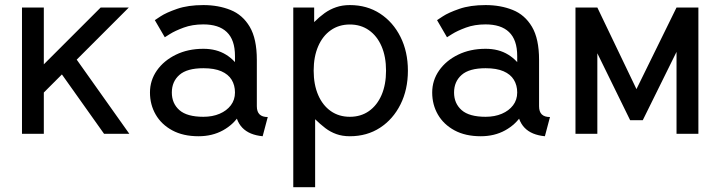

<svg xmlns="http://www.w3.org/2000/svg" viewBox="-20 -538 2896 772"><path d="M203.6 -274.4 398.4 0H500L256.8 -342.8ZM156.2 -166 498 -507.8Q487.3 -507.8 472.4 -507.8Q457.5 -507.8 441.4 -507.8Q425.3 -507.8 410.6 -507.8Q396 -507.8 384.8 -507.8L156.2 -279.3V-507.8H68.4V0H156.2Z M778.3 9.8Q833.5 9.8 876.5 -13.9Q919.4 -37.6 944.1 -77.4Q968.8 -117.2 968.8 -166Q968.8 -214.8 948 -254.6Q927.2 -294.4 888.9 -318.1Q850.6 -341.8 797.9 -341.8Q735.8 -341.8 687.3 -318.1Q638.7 -294.4 610.8 -254.6Q583 -214.8 583 -166Q583 -117.2 606 -77.4Q628.9 -37.6 672.6 -13.9Q716.3 9.8 778.3 9.8ZM924.8 -166Q924.8 -136.7 908.2 -114.7Q891.6 -92.8 863 -80.6Q834.5 -68.4 797.9 -68.4Q731.9 -68.4 701.4 -95.2Q670.9 -122.1 670.9 -166Q670.9 -210 701.4 -236.8Q731.9 -263.7 797.9 -263.7Q841.8 -263.7 869.9 -251.5Q897.9 -239.3 911.4 -217.3Q924.8 -195.3 924.8 -166ZM1012.7 -110.8V-296.9Q1012.7 -382.3 984.1 -430.4Q955.6 -478.5 906.7 -498Q857.9 -517.6 797.9 -517.6Q735.8 -517.6 692.1 -502.4Q648.4 -487.3 625.5 -472.2Q602.5 -457 602.5 -457L642.6 -388.2Q642.6 -388.2 663.1 -401.1Q683.6 -414.1 718.5 -427Q753.4 -439.9 797.4 -439.9Q828.1 -439.9 851.8 -432.4Q875.5 -424.8 891.8 -409.2Q908.2 -393.6 916.5 -369.6Q924.8 -345.7 924.8 -312.5V-228.5L934.6 -219.2V-125L924.8 -110.8Q924.8 -82.5 932.4 -61Q939.9 -39.6 954.1 -24.7Q968.3 -9.8 989 -1.2Q1009.8 7.3 1036.1 9.8L1056.6 -67.4Q1034.7 -67.4 1023.7 -78.1Q1012.7 -88.9 1012.7 -110.8Z M1241.2 -253.9Q1241.2 -310.1 1259.3 -351.8Q1277.3 -393.6 1310.1 -416.5Q1342.8 -439.5 1386.7 -439.5Q1430.7 -439.5 1463.4 -416.5Q1496.1 -393.6 1514.2 -351.8Q1532.2 -310.1 1532.2 -253.9Q1532.2 -197.8 1514.2 -156Q1496.1 -114.3 1463.4 -91.3Q1430.7 -68.4 1386.7 -68.4Q1342.8 -68.4 1310.1 -91.3Q1277.3 -114.3 1259.3 -156Q1241.2 -197.8 1241.2 -253.9ZM1159.2 -425.8V214.8H1247.1V-58.6Q1268.1 -38.1 1288.3 -22.7Q1308.6 -7.3 1332.5 1.2Q1356.4 9.8 1386.7 9.8Q1455.6 9.8 1508.1 -24.4Q1560.5 -58.6 1590.3 -118.2Q1620.1 -177.7 1620.1 -253.9Q1620.1 -330.1 1590.3 -389.6Q1560.5 -449.2 1508.1 -483.4Q1455.6 -517.6 1386.7 -517.6Q1356.4 -517.6 1331.5 -509Q1306.6 -500.5 1285.4 -485.4Q1264.2 -470.2 1243.2 -449.2V-507.8H1159.2Q1159.2 -507.8 1159.2 -497.8Q1159.2 -487.8 1159.2 -469.2Q1159.2 -450.7 1159.2 -425.8Z M1913.1 9.8Q1968.3 9.8 2011.2 -13.9Q2054.2 -37.6 2078.9 -77.4Q2103.5 -117.2 2103.5 -166Q2103.5 -214.8 2082.8 -254.6Q2062 -294.4 2023.7 -318.1Q1985.4 -341.8 1932.6 -341.8Q1870.6 -341.8 1822 -318.1Q1773.4 -294.4 1745.6 -254.6Q1717.8 -214.8 1717.8 -166Q1717.8 -117.2 1740.7 -77.4Q1763.7 -37.6 1807.4 -13.9Q1851.1 9.8 1913.1 9.8ZM2059.6 -166Q2059.6 -136.7 2043 -114.7Q2026.4 -92.8 1997.8 -80.6Q1969.2 -68.4 1932.6 -68.4Q1866.7 -68.4 1836.2 -95.2Q1805.7 -122.1 1805.7 -166Q1805.7 -210 1836.2 -236.8Q1866.7 -263.7 1932.6 -263.7Q1976.6 -263.7 2004.6 -251.5Q2032.7 -239.3 2046.1 -217.3Q2059.6 -195.3 2059.6 -166ZM2147.5 -110.8V-296.9Q2147.5 -382.3 2118.9 -430.4Q2090.3 -478.5 2041.5 -498Q1992.7 -517.6 1932.6 -517.6Q1870.6 -517.6 1826.9 -502.4Q1783.2 -487.3 1760.3 -472.2Q1737.3 -457 1737.3 -457L1777.3 -388.2Q1777.3 -388.2 1797.9 -401.1Q1818.4 -414.1 1853.3 -427Q1888.2 -439.9 1932.1 -439.9Q1962.9 -439.9 1986.6 -432.4Q2010.3 -424.8 2026.6 -409.2Q2043 -393.6 2051.3 -369.6Q2059.6 -345.7 2059.6 -312.5V-228.5L2069.3 -219.2V-125L2059.6 -110.8Q2059.6 -82.5 2067.1 -61Q2074.7 -39.6 2088.9 -24.7Q2103 -9.8 2123.8 -1.2Q2144.5 7.3 2170.9 9.8L2191.4 -67.4Q2169.4 -67.4 2158.4 -78.1Q2147.5 -88.9 2147.5 -110.8Z M2539.1 -179.7 2700.2 -507.8 2749 -428.2 2564.5 -54.7H2513.7L2330.6 -428.2L2381.8 -507.8ZM2788.1 -507.8V0H2700.2V-507.8ZM2293.9 -507.8H2381.8V0H2293.9Z"/></svg>

Font: Giphurs SC
Style: Regular
Weight: 400
Version: Version 0.920